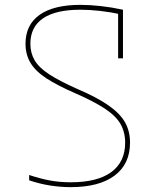

<svg xmlns="http://www.w3.org/2000/svg" viewBox="-20 -760 640 790"><path d="M271 10Q230 10 187.5 3.5Q145 -3 100 -18V-40Q145 -25 185 -17.5Q225 -10 271 -10Q381 -10 438 -52Q495 -94 495 -173Q495 -216 476 -249.5Q457 -283 411.5 -313Q366 -343 288 -377Q217 -408 172 -437Q127 -466 106 -500.5Q85 -535 85 -580Q85 -658 143 -699Q201 -740 311 -740Q350 -740 395 -735Q440 -730 486 -720V-520H466V-713L482 -700Q437 -710 393 -715Q349 -720 311 -720Q209 -720 157 -684.5Q105 -649 105 -580Q105 -542 122.5 -512Q140 -482 182 -454.5Q224 -427 296 -395Q378 -360 425.5 -327Q473 -294 494 -257.5Q515 -221 515 -173Q515 -85 451.5 -37.5Q388 10 271 10Z"/></svg>

Font: M PLUS Code Latin Expanded Thin
Style: Regular
Weight: 250
Width: 7
Designer: Coji Morishita
Foundry: UNDERFOREST DESIGN
Version: Version 1.002; ttfautohint (v1.8.3)